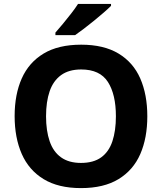

<svg xmlns="http://www.w3.org/2000/svg" viewBox="-20 -954 831 984"><path d="M735 -358Q735 -247 699 -164.5Q663 -82 587.5 -36Q512 10 395 10Q279 10 203.5 -36Q128 -82 91.5 -165Q55 -248 55 -359Q55 -470 91.5 -552Q128 -634 203.5 -679.5Q279 -725 396 -725Q512 -725 587.5 -679.5Q663 -634 699 -551.5Q735 -469 735 -358ZM216 -358Q216 -284 234.5 -230Q253 -176 293 -147.5Q333 -119 395 -119Q459 -119 498.5 -147.5Q538 -176 556 -230Q574 -284 574 -358Q574 -470 533 -534Q492 -598 396 -598Q333 -598 293 -569Q253 -540 234.5 -486.5Q216 -433 216 -358ZM549 -934V-924Q535 -910 511.5 -889.5Q488 -869 461.5 -847.5Q435 -826 409.5 -806.5Q384 -787 365 -774H264V-787Q281 -806 302.5 -832Q324 -858 345 -885Q366 -912 380 -934Z"/></svg>

Font: Noto Sans Cherokee
Style: Regular
Weight: 400
Designer: Monotype Design Team
Foundry: Monotype Imaging Inc.
Version: Version 2.001